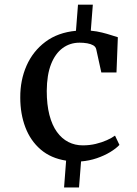

<svg xmlns="http://www.w3.org/2000/svg" viewBox="-20 -702 607 848"><path d="M69.5 -271Q69 -347.5 97.2 -411.8Q125.5 -476 180.5 -517.2Q235.5 -558.5 315.5 -566L324.5 -681.5H390L381 -566.5Q408 -564 430.8 -558.2Q453.5 -552.5 471 -546.8Q488.5 -541 500.5 -537.5L494.5 -382H427.5L405 -484.5Q402.5 -495.5 391.8 -501.8Q381 -508 365 -510.8Q349 -513.5 331.5 -513.5Q289 -513.5 256.5 -489.5Q224 -465.5 205.5 -418.5Q187 -371.5 186.5 -300.5Q186.5 -240 198.2 -194.5Q210 -149 231.5 -119.2Q253 -89.5 282 -74.8Q311 -60 345.5 -60Q376 -60 403 -66.5Q430 -73 451.8 -82.8Q473.5 -92.5 488 -103L507.5 -62Q492.5 -46 466.5 -30.2Q440.5 -14.5 407.5 -3.2Q374.5 8 338 11L329 126H263L272 7.5Q204.5 -3 159.5 -41.8Q114.5 -80.5 92 -139.8Q69.5 -199 69.5 -271Z"/></svg>

Font: Merriweather 24pt Medium
Style: Regular
Weight: 500
Designer: Eben Sorkin
Foundry: Eben Sorkin
Version: Version 2.100